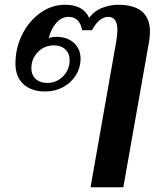

<svg xmlns="http://www.w3.org/2000/svg" viewBox="-20 -598 675 808"><path d="M469 -423Q474 -453 474 -471Q474 -527 436 -527Q397 -527 367 -471H326Q315 -527 268 -527Q240 -527 217.5 -502.5Q195 -478 185 -437Q196 -443 217 -443Q263 -443 291 -417.5Q319 -392 319 -351Q319 -313 299 -281Q279 -249 245 -231Q211 -213 170 -213Q112 -213 78.5 -244Q45 -275 45 -330Q45 -396 73.5 -453Q102 -510 150 -544Q198 -578 253 -578Q331 -578 355 -523Q378 -553 411.5 -565.5Q445 -578 476 -578Q611 -578 611 -465Q611 -448 608 -427L499 190H361ZM273 -345Q273 -373 255 -390Q237 -407 206 -407Q167 -407 139.5 -379Q112 -351 112 -311Q112 -283 130 -266Q148 -249 179 -249Q218 -249 245.5 -277Q273 -305 273 -345Z"/></svg>

Font: Fahkwang SemiBold
Style: Italic
Weight: 600
Italic angle: -10°
Version: Version 1.000; ttfautohint (v1.6)